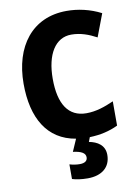

<svg xmlns="http://www.w3.org/2000/svg" viewBox="-102 -791 795 1098"><g transform="rotate(-10 295.0 -242.0)"><path d="M450 127C450 70 407 45 359 36L369 10C431 8 484 -4 534 -28V-169C482 -146 431 -128 374 -128C270 -128 218 -208 218 -355C218 -497 273 -586 366 -586C420 -586 467 -568 512 -544L562 -676C498 -709 429 -724 363 -724C162 -724 49 -572 49 -356C49 -156 127 -22 290 5L259 76C307 82 331 95 331 120C331 141 315 152 286 152C267 152 247 149 227 143V228C249 235 280 240 317 240C401 240 450 197 450 127Z"/></g></svg>

Font: Noto Sans Lao Looped SemiCondensed ExtraBold
Style: Regular
Weight: 800
Width: 4
Designer: Mark Frömberg, Ben Mitchell
Foundry: The Fontpad Ltd
Version: Version 1.002